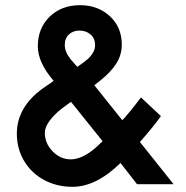

<svg xmlns="http://www.w3.org/2000/svg" viewBox="-20 -710 716 741"><path d="M45 -194Q45 -296 144 -368Q152 -374 163 -381Q174 -388 187 -398Q126 -469 126 -531Q126 -601 171.5 -645.5Q217 -690 289 -690Q358 -690 404 -647.5Q450 -605 450 -538Q450 -498 429 -465Q408 -432 368 -400L344 -381L452 -246Q478 -273 524 -334L601 -262Q573 -222 520 -162L650 1H509L445 -81Q351 11 260 11Q199 11 150 -15.5Q101 -42 73 -89Q45 -136 45 -194ZM253 -95Q296 -95 347 -138L376 -165L254 -317Q247 -312 230.5 -300Q214 -288 204 -279Q153 -233 153 -197Q153 -157 183 -126Q213 -95 253 -95ZM252 -482Q257 -476 265 -467Q273 -458 278 -452Q304 -469 321 -484Q347 -510 347 -535Q347 -562 329.5 -577Q312 -592 286 -592Q263 -592 246.5 -577.5Q230 -563 230 -536Q230 -510 252 -482Z"/></svg>

Font: Teachers SemiBold
Style: Regular
Weight: 600
Designer: Alfredo Marco Pradil & Chank Diesel
Version: Version 0.009